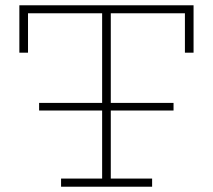

<svg xmlns="http://www.w3.org/2000/svg" viewBox="-20 -706 805 726"><path d="M53.2 -686H711.9V-506.8H679.2V-655.8H398.9V-316.9H636.2V-288.1H398.9V-30.8H555.2V0H210.9V-30.8H366.2V-288.1H127.9V-316.9H366.2V-655.8H85.9V-506.8H53.2Z"/></svg>

Font: BioRhyme ExtraLight
Style: Regular
Weight: 275
Designer: Aoife Mooney
Foundry: Aoife Mooney Type
Version: Version 1.500;PS 001.500;hotconv 1.0.88;makeotf.lib2.5.64775